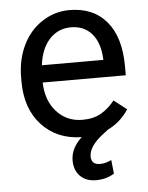

<svg xmlns="http://www.w3.org/2000/svg" viewBox="-53 -581 636 824"><g transform="rotate(-5 265.0 -169.5)"><path d="M486.8 -92.3Q452.1 -38.6 396 -12.2H396.5L368.2 9.8Q313 54.2 313 96.2Q313 131.3 351.1 131.3Q374.5 131.3 399.9 118.7L406.2 177.7Q372.1 199.2 328.1 199.2Q284.7 199.2 259.5 173.8Q234.4 148.4 234.4 106.4Q234.4 53.7 282.2 9.8Q175.8 7.8 110.6 -62.7Q45.4 -133.3 45.4 -250V-266.1Q45.4 -344.7 75.4 -406.5Q105.5 -468.3 159.4 -503.2Q213.4 -538.1 276.4 -538.1Q379.4 -538.1 436.5 -470.2Q493.7 -402.3 493.7 -275.9V-238.3H135.7Q137.7 -160.2 181.4 -112.1Q225.1 -64 292.5 -64Q340.3 -64 373.5 -83.5Q406.7 -103 431.6 -135.3ZM276.4 -463.9Q221.7 -463.9 184.6 -424.1Q147.5 -384.3 138.7 -312.5H403.3V-319.3Q399.4 -388.2 366.2 -426Q333 -463.9 276.4 -463.9Z"/></g></svg>

Font: SteelSelectRoboto
Style: Roboto-Regular
Weight: 400
Designer: Google
Version: Version 2.137; 2017